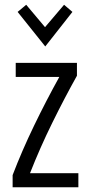

<svg xmlns="http://www.w3.org/2000/svg" viewBox="-20 -786 379 806"><path d="M33 0V-51Q72 -153 123 -258.5Q174 -364 229 -463H46V-522H303V-468Q251 -375 199.5 -270.5Q148 -166 106 -59H309V0ZM170 -591 54 -736 90 -766 169 -672 249 -766 284 -736Z"/></svg>

Font: Ubuntu Sans Condensed
Style: Regular
Weight: 400
Width: 3
Designer: Dalton Maag Ltd
Foundry: Dalton Maag Ltd
Version: Version 1.006; ttfautohint (v1.8.4.7-5d5b)